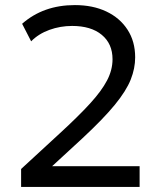

<svg xmlns="http://www.w3.org/2000/svg" viewBox="-20 -735 628 755"><path d="M63 0V-70.5L215.5 -211Q288.5 -278 334 -327.8Q379.5 -377.5 401 -418.8Q422.5 -460 422.5 -502Q422.5 -563 380.2 -598Q338 -633 263.5 -633Q217 -633 174.2 -617.5Q131.5 -602 102.5 -572.5L67 -641.5Q150.5 -715 274.5 -715Q345 -715 398.2 -689.8Q451.5 -664.5 481.5 -618.2Q511.5 -572 511.5 -509.5Q511.5 -466 494 -422Q476.5 -378 431.8 -323.2Q387 -268.5 305 -192L185 -81.5H529V0Z"/></svg>

Font: Geologica Light
Style: Regular
Weight: 300
Designer: Sindre Bremnes, Frode Helland
Foundry: Monokrom Skriftforlag AS
Version: Version 1.010; ttfautohint (v1.8.4.7-5d5b);gftools[0.9.28]